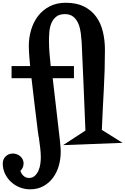

<svg xmlns="http://www.w3.org/2000/svg" viewBox="-70 -985 916 1404"><path d="M826.2 59.6 391.6 76.2 554.7 -30.3Q547.9 -192.4 541.5 -352.5Q535.2 -512.7 527.3 -674.8Q525.4 -705.1 521 -741.2Q516.6 -777.3 504.4 -808.6Q492.2 -839.8 468.3 -860.8Q444.3 -881.8 405.3 -881.8Q364.3 -881.8 340.8 -862.8Q317.4 -843.8 305.7 -815.4Q293.9 -787.1 291 -752.9Q288.1 -718.8 288.1 -688.5Q288.1 -641.6 292 -595.2Q295.9 -548.8 300.8 -502H470.7V-413.1H315.4L367.2 34.2Q369.1 56.6 371.6 79.6Q374 102.5 374 126Q374 176.8 360.4 225.6Q346.7 274.4 318.8 313Q291 351.6 248.5 375.5Q206.1 399.4 149.4 399.4Q110.4 399.4 74.7 385.3Q39.1 371.1 11.2 345.7Q-16.6 320.3 -33.2 285.6Q-49.8 251 -49.8 210.9Q-49.8 178.7 -28.3 158.2Q-6.8 137.7 24.4 137.7Q39.1 137.7 53.2 143.1Q67.4 148.4 78.6 158.2Q89.8 168 96.2 181.2Q102.5 194.3 102.5 210Q102.5 241.2 79.1 264.6Q85.9 286.1 102.5 301.3Q119.1 316.4 141.6 316.4Q168 316.4 185.1 300.3Q202.1 284.2 211.9 261.2Q221.7 238.3 225.1 212.4Q228.5 186.5 228.5 167Q228.5 129.9 223.6 92.8Q218.8 55.7 213.9 18.6L212.9 17.6Q210 1 206.5 -26.4Q203.1 -53.7 199.2 -87.4Q195.3 -121.1 190.4 -158.2Q185.5 -195.3 181.6 -231.4Q170.9 -316.4 160.2 -413.1H14.6V-502H150.4Q147.5 -530.3 145.5 -556.6Q143.6 -579.1 142.1 -604.5Q140.6 -629.9 140.6 -648.4Q140.6 -710 157.7 -767.1Q174.8 -824.2 208.5 -868.2Q242.2 -912.1 293 -938.5Q343.8 -964.8 411.1 -964.8Q489.3 -964.8 543.9 -937.5Q598.6 -910.2 632.8 -863.3Q667 -816.4 682.1 -753.9Q697.3 -691.4 697.3 -621.1Q697.3 -472.7 689 -327.6Q680.7 -182.6 674.8 -35.2Z"/></svg>

Font: Fontdiner Swanky
Style: Regular
Weight: 400
Designer: Font Diner, Inc
Foundry: Font Diner, Inc
Version: Version 1.000